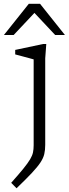

<svg xmlns="http://www.w3.org/2000/svg" viewBox="-52 -752 359 1004"><path d="M124 -441.5Q118.5 -443 101.2 -447.8Q84 -452.5 63.2 -458Q42.5 -463.5 27.5 -467.5V-491L174 -522H190L184.5 -447V5Q184.5 32.5 179.5 53.8Q174.5 75 159.2 98Q144 121 114.2 152.8Q84.5 184.5 34.5 232.5L6.5 204Q47 158.5 70.5 129.5Q94 100.5 105.5 81Q117 61.5 120.5 45Q124 28.5 124 7.5ZM-31.5 -569 98.5 -732H157.5L287.5 -569H236.5L128 -684.5L19.5 -569Z"/></svg>

Font: Newsreader 6pt Light
Style: Regular
Weight: 300
Designer: Hugues Gentile
Foundry: Production Type
Version: Version 1.003; ttfautohint (v1.8.3)